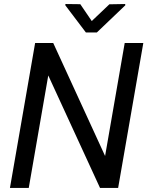

<svg xmlns="http://www.w3.org/2000/svg" viewBox="-20 -922 736 942"><path d="M28.8 0ZM559.6 0H470.7L216.8 -551.8L121.1 0H28.8L152.3 -710.9H241.2L495.6 -156.7L591.8 -710.9H683.1ZM430.2 -818.8 516.6 -900.9 594.2 -902.3 594.7 -896 455.1 -762.7H401.4L300.8 -895.5V-902.3L374 -901.4Z"/></svg>

Font: Roboto
Style: Italic
Weight: 400
Italic angle: -12°
Designer: Google
Version: Version 2.134; 2016; ttfautohint (v1.6)